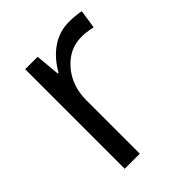

<svg xmlns="http://www.w3.org/2000/svg" viewBox="-161 -638 730 730"><g transform="rotate(-45 204.0 -272.5)"><path d="M330.1 -544.9Q365.7 -544.9 394 -539.1L382.8 -463.9Q349.6 -471.2 324.2 -471.2Q259.3 -471.2 213.1 -418.5Q167 -365.7 167 -287.1V0H85.9V-535.2H152.8L162.1 -436H166Q195.8 -488.3 237.8 -516.6Q279.8 -544.9 330.1 -544.9Z"/></g></svg>

Font: f02293617
Style: Regular
Weight: 400
Foundry: Ascender Corporation
Version: Version 1.10